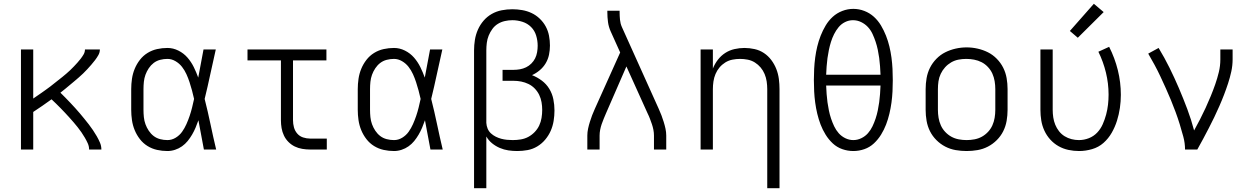

<svg xmlns="http://www.w3.org/2000/svg" viewBox="-20 -792 6640 1017"><path d="M91 0V-530H156V-270Q167 -278 178.5 -285.5Q190 -293 201 -301Q212 -309 223.5 -317Q235 -325 246 -333.5Q257 -342 267.5 -350.5Q278 -359 289 -367.5Q300 -376 310.5 -384.5Q321 -393 331.5 -402Q342 -411 352 -420.5Q362 -430 371.5 -440Q381 -450 390 -460Q399 -470 407.5 -481Q416 -492 423 -504Q430 -516 430 -530H509Q509 -514 501 -500Q493 -486 483.5 -473.5Q474 -461 463.5 -449Q453 -437 442.5 -425.5Q432 -414 420.5 -403Q409 -392 397 -381.5Q385 -371 373 -361Q361 -351 349 -341Q337 -331 325 -321Q313 -311 300 -301Q313 -288 326.5 -274.5Q340 -261 352.5 -247.5Q365 -234 378 -220Q391 -206 403 -191.5Q415 -177 427 -162.5Q439 -148 450.5 -133Q462 -118 472.5 -102.5Q483 -87 492.5 -70.5Q502 -54 509.5 -36.5Q517 -19 517 0H452Q452 -17 445 -32.5Q438 -48 429.5 -62.5Q421 -77 411.5 -91Q402 -105 391.5 -118Q381 -131 370 -144Q359 -157 347.5 -169.5Q336 -182 324.5 -194.5Q313 -207 301 -219Q289 -231 277 -243Q265 -255 253 -266Q229 -249 205 -232Q181 -215 156 -199V0Z M867 8Q839 8 812 2Q785 -4 761.5 -18.5Q738 -33 721 -55Q704 -77 693.5 -102.5Q683 -128 679 -155.5Q675 -183 675 -210V-320Q675 -347 679 -374.5Q683 -402 693.5 -427.5Q704 -453 721 -475Q738 -497 761.5 -511.5Q785 -526 812 -532Q839 -538 867 -538Q897 -538 925 -524Q953 -510 973 -487Q993 -464 1006.5 -436.5Q1020 -409 1030 -381Q1037 -418 1044 -455.5Q1051 -493 1058 -530H1123Q1108 -465 1094 -399Q1080 -333 1064 -268Q1081 -201 1095 -134Q1109 -67 1125 0H1060Q1053 -39 1045.5 -77.5Q1038 -116 1031 -155Q1024 -135 1016 -116Q1008 -97 997.5 -79Q987 -61 974 -45Q961 -29 944 -17Q927 -5 907 1.5Q887 8 867 8ZM867 -50Q890 -50 910.5 -62.5Q931 -75 944.5 -94Q958 -113 967.5 -134.5Q977 -156 984.5 -178Q992 -200 997.5 -222.5Q1003 -245 1008 -268Q1003 -291 997 -313Q991 -335 984 -356.5Q977 -378 967.5 -399Q958 -420 944 -438Q930 -456 909.5 -468Q889 -480 867 -480Q847 -480 828 -475Q809 -470 794 -458.5Q779 -447 768 -430.5Q757 -414 750.5 -396Q744 -378 742 -358.5Q740 -339 740 -320V-210Q740 -191 742 -171.5Q744 -152 750.5 -134Q757 -116 768 -99.5Q779 -83 794 -71.5Q809 -60 828 -55Q847 -50 867 -50Z M1622 0Q1602 0 1581 -3.5Q1560 -7 1541.5 -16Q1523 -25 1508 -40Q1493 -55 1484 -74Q1475 -93 1471.5 -113.5Q1468 -134 1468 -155V-472H1291V-530H1709V-472H1532V-155Q1532 -136 1537 -117.5Q1542 -99 1554.5 -84.5Q1567 -70 1585.5 -64Q1604 -58 1622 -58H1711V0Z M2067 8Q2039 8 2012 2Q1985 -4 1961.5 -18.5Q1938 -33 1921 -55Q1904 -77 1893.5 -102.5Q1883 -128 1879 -155.5Q1875 -183 1875 -210V-320Q1875 -347 1879 -374.5Q1883 -402 1893.5 -427.5Q1904 -453 1921 -475Q1938 -497 1961.5 -511.5Q1985 -526 2012 -532Q2039 -538 2067 -538Q2097 -538 2125 -524Q2153 -510 2173 -487Q2193 -464 2206.5 -436.5Q2220 -409 2230 -381Q2237 -418 2244 -455.5Q2251 -493 2258 -530H2323Q2308 -465 2294 -399Q2280 -333 2264 -268Q2281 -201 2295 -134Q2309 -67 2325 0H2260Q2253 -39 2245.5 -77.5Q2238 -116 2231 -155Q2224 -135 2216 -116Q2208 -97 2197.5 -79Q2187 -61 2174 -45Q2161 -29 2144 -17Q2127 -5 2107 1.5Q2087 8 2067 8ZM2067 -50Q2090 -50 2110.5 -62.5Q2131 -75 2144.5 -94Q2158 -113 2167.5 -134.5Q2177 -156 2184.5 -178Q2192 -200 2197.5 -222.5Q2203 -245 2208 -268Q2203 -291 2197 -313Q2191 -335 2184 -356.5Q2177 -378 2167.5 -399Q2158 -420 2144 -438Q2130 -456 2109.5 -468Q2089 -480 2067 -480Q2047 -480 2028 -475Q2009 -470 1994 -458.5Q1979 -447 1968 -430.5Q1957 -414 1950.5 -396Q1944 -378 1942 -358.5Q1940 -339 1940 -320V-210Q1940 -191 1942 -171.5Q1944 -152 1950.5 -134Q1957 -116 1968 -99.5Q1979 -83 1994 -71.5Q2009 -60 2028 -55Q2047 -50 2067 -50Z M2491 205V-525Q2491 -553 2495.5 -581Q2500 -609 2511.5 -635Q2523 -661 2541.5 -682.5Q2560 -704 2584.5 -718Q2609 -732 2637 -737.5Q2665 -743 2694 -743Q2720 -743 2746 -738.5Q2772 -734 2795.5 -723Q2819 -712 2838.5 -693.5Q2858 -675 2870.5 -652Q2883 -629 2888 -603Q2893 -577 2893 -551Q2893 -526 2888 -502Q2883 -478 2870.5 -457Q2858 -436 2839 -420Q2820 -404 2798 -394Q2826 -383 2850 -365Q2874 -347 2889.5 -321.5Q2905 -296 2911 -266.5Q2917 -237 2917 -207Q2917 -179 2912.5 -151.5Q2908 -124 2897 -99Q2886 -74 2868 -52.5Q2850 -31 2826 -16.5Q2802 -2 2774.5 3Q2747 8 2720 8Q2696 8 2672.5 4.5Q2649 1 2627 -8.5Q2605 -18 2586.5 -33Q2568 -48 2556 -69V205ZM2696 -50Q2717 -50 2738.5 -53.5Q2760 -57 2778.5 -67Q2797 -77 2812 -92.5Q2827 -108 2836 -127Q2845 -146 2848.5 -167.5Q2852 -189 2852 -210Q2852 -230 2848.5 -250.5Q2845 -271 2836 -289.5Q2827 -308 2812.5 -323Q2798 -338 2779.5 -347Q2761 -356 2741 -360Q2721 -364 2700 -364H2642V-422H2700Q2717 -422 2734 -425Q2751 -428 2766.5 -435.5Q2782 -443 2794.5 -455.5Q2807 -468 2814.5 -483Q2822 -498 2825 -515.5Q2828 -533 2828 -550Q2828 -577 2820 -603.5Q2812 -630 2793 -649Q2774 -668 2747.5 -676.5Q2721 -685 2694 -685Q2674 -685 2654 -680.5Q2634 -676 2617 -665.5Q2600 -655 2588 -638.5Q2576 -622 2568.5 -603.5Q2561 -585 2558.5 -565Q2556 -545 2556 -525V-146V-141Q2557 -125 2563 -110.5Q2569 -96 2580.5 -85.5Q2592 -75 2606 -68Q2620 -61 2635 -57Q2650 -53 2665.5 -51.5Q2681 -50 2696 -50Z M3091 0V-74Q3091 -92 3095 -110.5Q3099 -129 3104.5 -146.5Q3110 -164 3116.5 -181.5Q3123 -199 3131 -216L3265 -514L3215 -625Q3204 -649 3200.5 -675Q3197 -701 3197 -728V-735H3262V-728Q3262 -708 3264 -687.5Q3266 -667 3274 -649L3469 -216Q3477 -199 3483.5 -181.5Q3490 -164 3495.5 -146.5Q3501 -129 3505 -110.5Q3509 -92 3509 -74V0H3444V-74Q3444 -89 3441 -104.5Q3438 -120 3433 -134.5Q3428 -149 3422.5 -163.5Q3417 -178 3410 -192L3298 -440L3190 -192Q3184 -178 3178 -163.5Q3172 -149 3167 -134.5Q3162 -120 3159 -104.5Q3156 -89 3156 -74V0Z M4044 205V-320Q4044 -340 4041 -360.5Q4038 -381 4030 -400Q4022 -419 4009 -434.5Q3996 -450 3978.5 -461Q3961 -472 3940.5 -476Q3920 -480 3900 -480Q3880 -480 3859.5 -476Q3839 -472 3821.5 -461Q3804 -450 3791 -434.5Q3778 -419 3770 -400Q3762 -381 3759 -360.5Q3756 -340 3756 -320V0H3691V-530H3756V-429Q3766 -454 3782.5 -475.5Q3799 -497 3821.5 -511.5Q3844 -526 3870.5 -532Q3897 -538 3923 -538Q3950 -538 3977 -532Q4004 -526 4026.5 -511Q4049 -496 4065.5 -474Q4082 -452 4092 -426.5Q4102 -401 4105.5 -374Q4109 -347 4109 -320V205Z M4500 8Q4470 8 4441.5 -2Q4413 -12 4391 -32.5Q4369 -53 4353 -79Q4337 -105 4326.5 -132.5Q4316 -160 4309 -189.5Q4302 -219 4298 -248.5Q4294 -278 4292.5 -308Q4291 -338 4291 -368Q4291 -397 4292.5 -427Q4294 -457 4298 -487Q4302 -517 4309 -546Q4316 -575 4327 -603Q4338 -631 4353.5 -657Q4369 -683 4391 -703Q4413 -723 4441.5 -734Q4470 -745 4500 -745Q4530 -745 4558.5 -734Q4587 -723 4609 -703Q4631 -683 4646.5 -657Q4662 -631 4673 -603Q4684 -575 4691 -546Q4698 -517 4702 -487Q4706 -457 4707.5 -427Q4709 -397 4709 -367Q4709 -338 4707.5 -308Q4706 -278 4702 -248.5Q4698 -219 4691 -189.5Q4684 -160 4673.5 -132.5Q4663 -105 4647 -79Q4631 -53 4609 -32.5Q4587 -12 4558.5 -2Q4530 8 4500 8ZM4356 -396H4644Q4643 -419 4641.5 -441Q4640 -463 4637 -485Q4634 -507 4629.5 -528.5Q4625 -550 4618 -571Q4611 -592 4601.5 -612.5Q4592 -633 4577 -649Q4562 -665 4541.5 -675Q4521 -685 4498 -685Q4476 -685 4456 -675Q4436 -665 4422 -648Q4408 -631 4398 -611Q4388 -591 4381.5 -570Q4375 -549 4370.5 -527.5Q4366 -506 4363 -484Q4360 -462 4358.5 -440Q4357 -418 4356 -396ZM4500 -50Q4522 -50 4542.5 -60Q4563 -70 4577.5 -86.5Q4592 -103 4601.5 -123Q4611 -143 4618 -164Q4625 -185 4629.5 -207Q4634 -229 4637 -250.5Q4640 -272 4641.5 -294Q4643 -316 4644 -339H4356Q4357 -316 4358.5 -294Q4360 -272 4363 -250.5Q4366 -229 4370.5 -207Q4375 -185 4382 -164Q4389 -143 4398.5 -123Q4408 -103 4422.5 -86.5Q4437 -70 4457.5 -60Q4478 -50 4500 -50Z M5100 8Q5071 8 5042 3Q5013 -2 4987 -15.5Q4961 -29 4940 -50Q4919 -71 4906 -97Q4893 -123 4888 -152Q4883 -181 4883 -210V-320Q4883 -349 4888 -378Q4893 -407 4906 -433Q4919 -459 4940 -480.5Q4961 -502 4987 -515Q5013 -528 5042 -534.5Q5071 -541 5100 -541Q5129 -541 5158 -534.5Q5187 -528 5213 -515Q5239 -502 5260 -480.5Q5281 -459 5294 -433Q5307 -407 5312 -378Q5317 -349 5317 -320V-210Q5317 -181 5312 -152Q5307 -123 5294 -97Q5281 -71 5260 -50Q5239 -29 5213 -15.5Q5187 -2 5158 3Q5129 8 5100 8ZM5100 -50Q5121 -50 5142 -54Q5163 -58 5181 -68Q5199 -78 5213.5 -93.5Q5228 -109 5236.5 -128Q5245 -147 5248.5 -168Q5252 -189 5252 -210V-320Q5252 -341 5248.5 -362Q5245 -383 5236.5 -402Q5228 -421 5213 -437Q5198 -453 5179.5 -462.5Q5161 -472 5140 -476Q5119 -480 5098 -480Q5077 -480 5056.5 -476Q5036 -472 5018 -461.5Q5000 -451 4986 -435.5Q4972 -420 4963 -401Q4954 -382 4951 -361.5Q4948 -341 4948 -320V-210Q4948 -189 4951.5 -168Q4955 -147 4963.5 -128Q4972 -109 4986.5 -93.5Q5001 -78 5019 -68Q5037 -58 5058 -54Q5079 -50 5100 -50Z M5696 8Q5667 8 5639 2Q5611 -4 5586.5 -18Q5562 -32 5543 -53Q5524 -74 5512 -100Q5500 -126 5495.5 -154Q5491 -182 5491 -210V-530H5556V-210Q5556 -190 5559 -170Q5562 -150 5569.5 -131.5Q5577 -113 5589.5 -97Q5602 -81 5619 -70.5Q5636 -60 5655.5 -55Q5675 -50 5695 -50Q5722 -50 5747.5 -60Q5773 -70 5791.5 -89.5Q5810 -109 5821 -134Q5832 -159 5839 -185Q5846 -211 5849 -237.5Q5852 -264 5852 -291Q5852 -350 5838 -407.5Q5824 -465 5798 -518L5855 -544Q5885 -485 5901 -420.5Q5917 -356 5917 -290Q5917 -255 5912 -220.5Q5907 -186 5896.5 -152.5Q5886 -119 5868.5 -88.5Q5851 -58 5825 -35Q5799 -12 5764.5 -2Q5730 8 5696 8ZM5689 -592 5647 -628 5774 -772 5826 -728Z M6257 0Q6257 -34 6248 -67.5Q6239 -101 6229 -133.5Q6219 -166 6207 -198.5Q6195 -231 6182 -262.5Q6169 -294 6155 -325Q6141 -356 6126.5 -387Q6112 -418 6095.5 -448.5Q6079 -479 6062 -508L6117 -538Q6148 -487 6174.5 -433.5Q6201 -380 6224.5 -325Q6248 -270 6269 -214Q6290 -158 6305 -101Q6321 -130 6336.5 -160Q6352 -190 6366 -220.5Q6380 -251 6393 -282.5Q6406 -314 6417 -345.5Q6428 -377 6436 -410Q6444 -443 6444 -477V-530H6509V-477Q6509 -445 6502 -413Q6495 -381 6485 -350.5Q6475 -320 6463.5 -290Q6452 -260 6439 -230.5Q6426 -201 6412 -171.5Q6398 -142 6383 -113.5Q6368 -85 6353 -56.5Q6338 -28 6322 0Z"/></svg>

Font: Iosevka Curly Light Extended
Style: Regular
Weight: 300
Width: 7
Monospace: yes
Designer: Belleve Invis
Foundry: Belleve Invis
Version: Version 11.1.0; ttfautohint (v1.8.3)